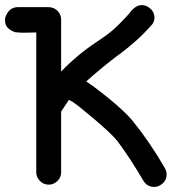

<svg xmlns="http://www.w3.org/2000/svg" viewBox="-41 -726 704 757"><path d="M567 11Q539 11 524 -14Q473 -101 424 -167Q394 -206 284 -295Q271 -306 266.5 -309Q262 -312 260 -314Q243 -327 231 -332H230Q229 -330 228.5 -329Q228 -328 200 -286V-46Q200 -27 185.5 -12.5Q171 2 151 2Q131 2 116.5 -12.5Q102 -27 102 -46V-598L52 -597Q39 -597 19 -599Q-21 -613 -21 -643V-654Q-8 -698 31 -698H148Q171 -698 185.5 -683.5Q200 -669 200 -649V-444Q265 -511 339 -560Q376 -584 401 -605Q431 -631 468 -672Q492 -706 518 -706Q531 -706 544 -698Q568 -682 568 -656Q568 -643 560 -631Q500 -562 416 -502Q351 -452 299 -405Q337 -380 394 -333Q451 -286 480 -252Q552 -163 609 -63Q616 -51 616 -39Q616 -11 591 4Q579 11 567 11Z"/></svg>

Font: Bad Comic
Style: Regular
Weight: 400
Designer: GGBotNet
Foundry: f0n7
Version: 0.9